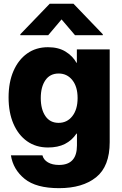

<svg xmlns="http://www.w3.org/2000/svg" viewBox="-20 -774 640 1005"><path d="M289.1 210.9Q168.9 210.9 108.9 162.1Q48.8 113.3 37.1 39.1H202.1Q208 62.5 231 75.9Q253.9 89.4 289.1 89.4Q382.8 89.4 382.8 -12.7V-74.7H380.4Q356.4 -39.1 319.8 -20.5Q283.2 -2 231.4 -2Q168 -2 121.8 -34.7Q75.7 -67.4 50.3 -126.2Q24.9 -185.1 24.9 -264.2Q24.9 -343.3 50.5 -402.3Q76.2 -461.4 122.3 -494.1Q168.5 -526.9 231 -526.9Q286.1 -526.9 323.2 -503.9Q360.4 -481 380.4 -445.3H382.3V-515.6H554.2V-29.8Q554.2 96.7 483.2 153.8Q412.1 210.9 289.1 210.9ZM286.6 -130.9Q331.1 -130.9 358.6 -166Q386.2 -201.2 386.2 -260.7Q386.2 -320.3 358.6 -354.7Q331.1 -389.2 287.1 -389.2Q241.7 -389.2 217.5 -354Q193.4 -318.8 193.4 -260.7Q193.4 -202.1 217.5 -166.5Q241.7 -130.9 286.6 -130.9ZM372.6 -589.8 302.2 -672.4 232.4 -589.8H86.4V-594.7L240.2 -754.4H364.7L518.1 -594.7V-589.8Z"/></svg>

Font: Inter Display Extra Bold
Style: Regular
Weight: 800
Designer: Rasmus Andersson
Foundry: rsms
Version: Version 4.000;git-4fc901f